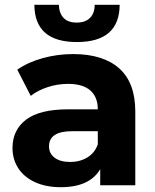

<svg xmlns="http://www.w3.org/2000/svg" viewBox="-20 -771 644 799"><path d="M543 -307V0H397V-67Q353 8 233 8Q171 8 125.5 -13Q80 -34 56 -71Q32 -108 32 -155Q32 -230 88.5 -273Q145 -316 263 -316H387Q387 -367 356 -394.5Q325 -422 263 -422Q220 -422 178.5 -408.5Q137 -395 108 -372L52 -481Q96 -512 157.5 -529Q219 -546 284 -546Q409 -546 476 -486.5Q543 -427 543 -307ZM387 -170V-225H280Q184 -225 184 -162Q184 -132 207.5 -114.5Q231 -97 272 -97Q312 -97 343 -115.5Q374 -134 387 -170ZM123 -751H225Q226 -716 244.5 -696.5Q263 -677 299 -677Q335 -677 354.5 -696.5Q374 -716 374 -751H478Q477 -596 300 -596Q124 -596 123 -751Z"/></svg>

Font: APTA Sans Regular
Style: Bold Italic
Weight: 700
Version: Version 7.200